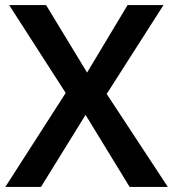

<svg xmlns="http://www.w3.org/2000/svg" viewBox="-20 -734 680 754"><path d="M639 0H489L316 -283L141 0H1L238 -369L16 -714H161L322 -449L481 -714H622L399 -365Z"/></svg>

Font: Noto Sans Adlam Unjoined SemiBold
Style: Regular
Weight: 600
Version: Version 3.001